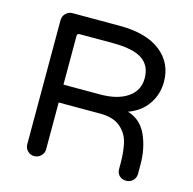

<svg xmlns="http://www.w3.org/2000/svg" viewBox="-102 -786 898 893"><g transform="rotate(15 347.5 -339.0)"><path d="M93.8 -39.1V-636.7Q93.8 -655.3 106.9 -668.9Q120.1 -682.6 138.7 -682.6H366.2Q495.1 -682.6 564 -628.4Q632.8 -574.2 632.8 -483.4Q632.8 -423.8 600.1 -376Q567.4 -328.1 506.8 -306.6Q570.3 -288.1 598.6 -225.1Q627 -162.1 627 -84V-39.1Q627 -20.5 613.8 -7.3Q600.6 5.9 582 5.9Q561.5 5.9 548.8 -6.3Q536.1 -18.6 536.1 -39.1V-68.4Q536.1 -117.2 527.3 -159.2Q517.6 -205.1 482.9 -234.9Q448.2 -264.6 385.7 -264.6H184.6V-39.1Q184.6 -20.5 170.9 -7.3Q157.2 5.9 138.7 5.9Q120.1 5.9 106.9 -7.3Q93.8 -20.5 93.8 -39.1ZM360.4 -350.6Q445.3 -350.6 493.7 -384.3Q542 -418 542 -476.6Q542 -537.1 498.5 -566.9Q455.1 -596.7 355.5 -596.7H196.3Q184.6 -596.7 184.6 -585V-350.6Z"/></g></svg>

Font: jf-openhuninn-2.0
Style: Regular
Weight: 400
Designer: [Kosugi Maru]
Designed by MOTOYA      

[Varela Round]
Joe Prince (Latin component); Avraham Cornfeld (Hebrew component)
Foundry: justfont CO.,LTD.
Version: 2.0